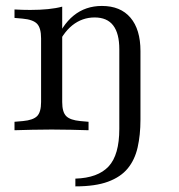

<svg xmlns="http://www.w3.org/2000/svg" viewBox="-20 -447 615 659"><path d="M157.3 -2.4Q119.4 -2.4 89.9 -1.6Q60.5 -0.8 29.8 0V-29L58.9 -31.5Q93.5 -34.7 107.3 -48.4Q121 -62.1 121 -96.8V-206.5H193.5V-96.8Q193.5 -62.1 207.3 -48.4Q221 -34.7 255.6 -31.5L283.9 -29V0Q254 -0.8 224.6 -1.6Q195.2 -2.4 157.3 -2.4ZM121 -206.5V-315.3Q121 -350.8 107.3 -365.3Q93.5 -379.8 57.3 -383.1L29.8 -385.5V-414.5Q45.2 -413.7 57.7 -413.3Q70.2 -412.9 83.9 -412.9Q116.9 -412.9 144.8 -415.7Q172.6 -418.5 193.5 -424.2V-414.5V-206.5ZM389.5 -206.5V-278.2Q389.5 -332.3 368.5 -359.7Q347.6 -387.1 304.8 -387.1Q262.1 -387.1 228.2 -360.1Q194.4 -333.1 171 -277.4L166.9 -294.4Q191.9 -360.5 232.7 -393.5Q273.4 -426.6 329.8 -426.6Q393.5 -426.6 427.8 -386.3Q462.1 -346 462.1 -271.8V-206.5ZM238.7 192.7V166.1Q316.1 163.7 352.8 124.2Q389.5 84.7 389.5 -4.8V-206.5H462.1V-36.3Q462.1 16.1 452.4 58.9Q442.7 101.6 418.5 131Q394.4 160.5 350.8 176.6Q307.3 192.7 238.7 192.7Z"/></svg>

Font: Playfair 5pt SemiExpanded Light Light
Style: Regular
Weight: 300
Version: Version 2.203